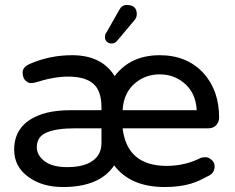

<svg xmlns="http://www.w3.org/2000/svg" viewBox="-20 -742 944 772"><path d="M441 -436Q505 -520 622 -520Q732 -520 798 -448Q861 -379 861 -269Q861 -252 849.5 -239Q838 -226 817 -226H473Q491 -75 650 -75Q723 -75 785 -106Q793 -110 806 -110Q819 -110 831 -99Q843 -88 843 -74Q843 -48 821.5 -36.5Q800 -25 783 -17Q766 -9 746 -3Q701 10 642 10Q505 10 439 -77Q381 10 233 10Q150 10 95 -30Q37 -71 37 -140Q37 -253 165 -288Q208 -299 267 -299H388V-310Q388 -377 355 -405.5Q322 -434 254 -434Q196 -434 121 -410Q113 -408 103 -408Q93 -408 82 -418.5Q71 -429 71 -451Q71 -473 102 -486Q181 -520 270 -520Q389 -520 441 -436ZM388 -226H279Q208 -226 168 -209.5Q128 -193 128 -150Q128 -118 159 -94Q190 -70 251 -70Q344 -70 376 -120Q388 -139 388 -169ZM771 -299Q767 -371 718 -410Q677 -443 622 -443Q567 -443 526 -410Q477 -371 473 -299ZM460 -703Q470 -722 490 -722Q530 -722 530 -685Q530 -671 520 -660L451 -578Q442 -567 429.5 -567Q417 -567 409.5 -574.5Q402 -582 402 -591Q402 -606 409 -613Z"/></svg>

Font: Varela Round
Style: Regular
Weight: 400
Designer: Joe Prince
Foundry: Joe Prince
Version: Version 1.000